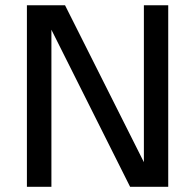

<svg xmlns="http://www.w3.org/2000/svg" viewBox="-20 -715 748 735"><path d="M83 0V-694.8H229L530.8 -94.2V-694.8H624V0H478L176.8 -601.1V0Z"/></svg>

Font: CMU Bright
Style: SemiBold
Weight: 600
Version: Version 0.7.0